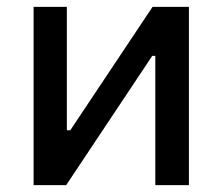

<svg xmlns="http://www.w3.org/2000/svg" viewBox="-20 -540 649 560"><path d="M78 0H173L424 -377H433V0H531V-520H425L185 -160H175V-520H78Z"/></svg>

Font: Fixel Text Medium
Style: Regular
Weight: 500
Width: 4
Designer: AlfaBravo + MacPaw
Foundry: Kyrylo Tkachov, Marchela Mozhyna, Serhii Makarenko, Maria Weinstein, Zakhar Kryvoshyya
Version: Version 1.211